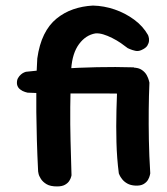

<svg xmlns="http://www.w3.org/2000/svg" viewBox="-20 -668 601 690"><path d="M185 2Q161 2 147.5 -6Q134 -14 127 -25Q120 -36 118.5 -44Q117 -52 117 -52Q114 -112 112.5 -164.5Q111 -217 110.5 -265.5Q110 -314 110.5 -361.5Q111 -409 114 -458Q121 -508 138.5 -543.5Q156 -579 183 -601Q210 -623 243 -634.5Q276 -646 314 -648Q354 -647 392 -634Q430 -621 462 -597.5Q494 -574 512 -542Q512 -542 514 -536Q516 -530 515.5 -521.5Q515 -513 509.5 -504Q504 -495 488 -488Q477 -483 466 -485.5Q455 -488 447 -491.5Q439 -495 439 -495Q429 -503 414.5 -513Q400 -523 383 -531.5Q366 -540 351 -544.5Q336 -549 323 -548Q288 -542 264 -509.5Q240 -477 236 -421Q233 -346 232.5 -283.5Q232 -221 233.5 -162.5Q235 -104 237 -38Q237 -38 235.5 -32Q234 -26 229 -18Q224 -10 213.5 -4Q203 2 185 2ZM41 -366Q40 -379 44.5 -387Q49 -395 55.5 -400.5Q62 -406 67.5 -408Q73 -410 73 -410Q132 -417 197 -421Q262 -425 328.5 -426.5Q395 -428 460 -426Q460 -426 468 -423Q476 -420 487 -414Q498 -408 505.5 -397.5Q513 -387 513 -371Q512 -356 505.5 -348Q499 -340 490.5 -336.5Q482 -333 475.5 -332Q469 -331 469 -331Q424 -332 373 -332Q322 -332 270 -332Q218 -332 169 -332.5Q120 -333 79 -335Q79 -335 70 -337.5Q61 -340 52 -347Q43 -354 41 -366ZM466 -1Q449 -2 437.5 -8.5Q426 -15 419 -24Q412 -33 409.5 -39Q407 -45 407 -45Q400 -99 398.5 -156.5Q397 -214 398.5 -272Q400 -330 403 -385Q403 -385 404.5 -391Q406 -397 411 -405.5Q416 -414 427.5 -420Q439 -426 458 -425Q478 -425 490 -416.5Q502 -408 507.5 -397.5Q513 -387 515 -379Q517 -371 517 -371Q515 -324 514.5 -273Q514 -222 515 -166Q516 -110 520 -45Q520 -45 518.5 -38Q517 -31 512 -22Q507 -13 496 -6.5Q485 0 466 -1Z"/></svg>

Font: Sour Gummy Medium
Style: Regular
Weight: 500
Designer: Stefie Justprince
Foundry: Eifetstype
Version: Version 1.000